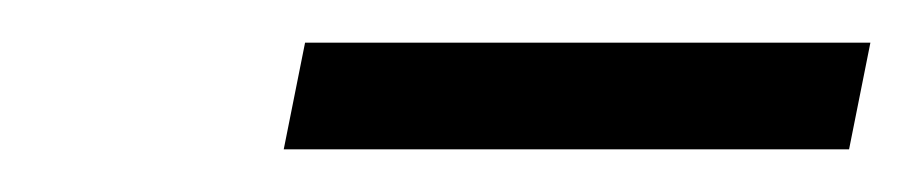

<svg xmlns="http://www.w3.org/2000/svg" viewBox="-20 -589 428 90"><path d="M113 -519 123 -569H388L378 -519Z"/></svg>

Font: EauTest
Style: Italic
Weight: 400
Italic angle: -12°
Designer: Christian Thalmann (Catharsis Fonts)
Version: Version 0.001;PS 000.001;hotconv 1.0.88;makeotf.lib2.5.64775